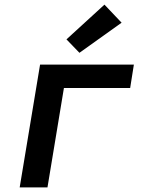

<svg xmlns="http://www.w3.org/2000/svg" viewBox="-20 -809 640 829"><path d="M65 0 153 -530H558L542 -429H256L185 0ZM323 -581 267 -639 431 -789 505 -711Z"/></svg>

Font: Iosevka Curly Extended Oblique
Style: Bold
Weight: 700
Width: 7
Italic angle: -9°
Monospace: yes
Designer: Belleve Invis
Foundry: Belleve Invis
Version: Version 11.1.0; ttfautohint (v1.8.3)